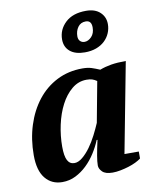

<svg xmlns="http://www.w3.org/2000/svg" viewBox="-88 -846 738 924"><g transform="rotate(-10 281.5 -384.0)"><path d="M215 -68Q234 -68 254.5 -85Q275 -102 293.5 -127.5Q312 -153 327.5 -183.5Q343 -214 354 -240L391 -438Q379 -446 368.5 -449.5Q358 -453 341 -453Q301 -453 269 -426.5Q237 -400 215 -357.5Q193 -315 181.5 -262Q170 -209 170 -156Q170 -110 181 -89Q192 -68 215 -68ZM339 -159Q326 -127 306.5 -96.5Q287 -66 262 -42Q237 -18 207 -3Q177 12 142 12Q90 12 59 -26Q28 -64 28 -139Q28 -217 49.5 -284.5Q71 -352 110.5 -402.5Q150 -453 206 -481.5Q262 -510 331 -510Q357 -510 375.5 -504Q394 -498 415 -489Q441 -499 471 -504Q501 -509 543 -509L459 -69H529V-35Q519 -27 502.5 -19Q486 -11 466.5 -5Q447 1 426.5 5Q406 9 388 9Q353 9 338 -6Q323 -21 323 -37Q323 -55 328 -84.5Q333 -114 343 -159ZM259 -664Q259 -712 295 -746Q331 -780 396 -780Q440 -780 464.5 -757Q489 -734 489 -699Q489 -676 480 -655Q471 -634 454 -618Q437 -602 412.5 -593Q388 -584 357 -584Q310 -584 284.5 -605.5Q259 -627 259 -664ZM334 -666Q334 -651 342.5 -642.5Q351 -634 364 -634Q382 -634 398 -650.5Q414 -667 414 -696Q414 -730 386 -730Q361 -730 347.5 -711Q334 -692 334 -666Z"/></g></svg>

Font: PT Serif
Style: Bold Italic
Weight: 700
Italic angle: -12°
Designer: A.Korolkova, O.Umpeleva, V.Yefimov
Foundry: ParaType Ltd
Version: Version 1.000W OFL